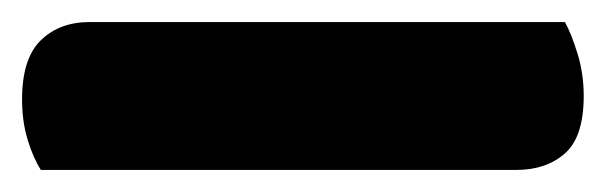

<svg xmlns="http://www.w3.org/2000/svg" viewBox="-20 34 549 174"><path d="M17 188Q10 177 5 160.5Q0 144 0 124Q0 87 17 70.5Q34 54 61 54H492Q498 65 503.5 83Q509 101 509 121Q509 158 492 173Q475 188 448 188Z"/></svg>

Font: Baloo Bhaina 2 ExtraBold
Style: Regular
Weight: 800
Designer: Yesha Goshar, Manish Minz, Shuchita Grover and Ek Type
Foundry: Ek Type
Version: Version 1.640;hotconv 1.0.111;makeotfexe 2.5.65597; ttfautoh